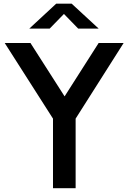

<svg xmlns="http://www.w3.org/2000/svg" viewBox="-20 -998 680 1018"><path d="M261 0V-369L5 -770H141.5L322.5 -487L503 -770H635.5L381 -369V0ZM135.5 -846.5 278 -978.5H360L503 -846.5H394.5L319 -924L243.5 -846.5Z"/></svg>

Font: Junction SemiBold
Style: Regular
Weight: 600
Designer: Caroline Hadilaksono
Foundry: Caroline Hadilaksono, Tyler Finck, The League of Moveable Type
Version: Version 2.000; ttfautohint (v1.8.3)